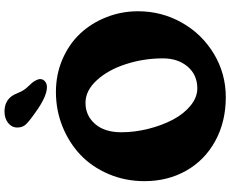

<svg xmlns="http://www.w3.org/2000/svg" viewBox="-104 -886 1015 846"><g transform="rotate(-90 403.0 -462.5)"><path d="M348.6 -801.3Q295.4 -837.4 279.3 -854.5Q264.6 -869.6 264.6 -893.1Q264.6 -917.5 284.7 -933.6Q304.7 -949.7 335 -949.7Q380.4 -949.7 403.8 -916.5Q408.7 -910.2 418.7 -886.5Q428.7 -862.8 441.9 -849.6Q456.5 -834 461.7 -827.9Q466.8 -821.8 472.4 -811.5Q478 -801.3 478 -792Q478 -779.8 467.8 -771.2Q457.5 -762.7 443.4 -762.7Q406.2 -762.7 348.6 -801.3ZM28.3 -333Q28.3 -417 59.3 -490.2Q90.3 -563.5 143.6 -614.3Q196.8 -665 268.8 -694.1Q340.8 -723.1 421.4 -723.1Q499 -723.1 565.9 -694.1Q632.8 -665 678.7 -616Q724.6 -566.9 750.7 -500.7Q776.9 -434.6 776.9 -361.3Q776.9 -257.8 727.1 -168.9Q677.2 -80.1 589.8 -27.3Q502.4 25.4 398.4 25.4Q290 25.4 205.3 -21Q120.6 -67.4 74.5 -148.9Q28.3 -230.5 28.3 -333ZM437 -100.1Q496.6 -100.1 533 -142.8Q569.3 -185.5 569.3 -251.5Q569.3 -336.4 543.9 -414.8Q518.6 -493.2 472.9 -543Q427.2 -592.8 373.5 -592.8Q317.4 -592.8 280.5 -550.8Q243.7 -508.8 243.7 -435.1Q243.7 -376 258.8 -315.9Q273.9 -255.9 299.1 -208Q324.2 -160.2 360.8 -130.1Q397.5 -100.1 437 -100.1Z"/></g></svg>

Font: Cooper* ExtraBold
Style: Regular
Weight: 800
Designer: Owen Earl
Foundry: indestructible type*
Version: Version 0.001